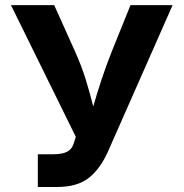

<svg xmlns="http://www.w3.org/2000/svg" viewBox="-20 -748 734 768"><path d="M131.3 0V-130.9H191.4Q229 -130.9 248.5 -141.1Q268.1 -151.4 274.9 -174.3L283.2 -200.7L23.9 -727.5H196.8L277.8 -547.4Q306.2 -484.9 323.5 -428.2Q340.8 -371.6 353 -322.3Q366.7 -370.1 385.3 -427Q403.8 -483.9 429.2 -547.4L502 -727.5H670.4L411.6 -141.1Q380.4 -71.8 334.5 -35.9Q288.6 0 207.5 0Z"/></svg>

Font: Inter
Style: Bold
Weight: 700
Designer: Rasmus Andersson
Foundry: rsms
Version: Version 4.001;git-9221beed3